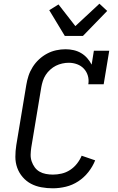

<svg xmlns="http://www.w3.org/2000/svg" viewBox="-20 -1009 640 1037"><path d="M265 8Q234 8 203.5 2.5Q173 -3 147.5 -16.5Q122 -30 102.5 -52.5Q83 -75 73 -103Q63 -131 63 -162Q63 -193 68 -225L122 -550Q126 -575 134 -599.5Q142 -624 156.5 -647Q171 -670 191 -688.5Q211 -707 234.5 -719.5Q258 -732 283.5 -737.5Q309 -743 334 -743Q357 -743 378.5 -738Q400 -733 418.5 -722Q437 -711 451 -695Q465 -679 475 -660L487 -735H570L540 -554H457Q461 -578 454.5 -600Q448 -622 433 -638Q418 -654 396.5 -662Q375 -670 351 -670Q334 -670 316 -666Q298 -662 282 -654Q266 -646 251.5 -633Q237 -620 227 -604.5Q217 -589 211.5 -572Q206 -555 203 -538L149 -213Q146 -193 145.5 -174Q145 -155 151 -137.5Q157 -120 167.5 -105.5Q178 -91 193.5 -82Q209 -73 228 -69.5Q247 -66 266 -66Q289 -66 313 -71.5Q337 -77 358.5 -91Q380 -105 396 -125.5Q412 -146 421 -168L494 -143Q481 -110 457.5 -80Q434 -50 402.5 -29.5Q371 -9 335.5 -0.5Q300 8 265 8ZM330 -815 246 -954 296 -985 387 -868 517 -989 559 -950 428 -815Z"/></svg>

Font: Iosevka Plex Etoile
Style: Italic
Weight: 400
Italic angle: -9°
Designer: Belleve Invis
Foundry: Belleve Invis
Version: Version 25.1.1; ttfautohint (v1.8.4)